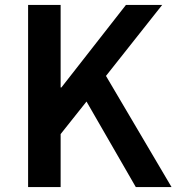

<svg xmlns="http://www.w3.org/2000/svg" viewBox="-20 -759 716 779"><path d="M94 0V-739H226V-404H229L491 -739H638L410 -451L676 0H531L331 -347L226 -215V0Z"/></svg>

Font: Noto Sans TC SemiBold
Style: Regular
Weight: 600
Designer: Ryoko NISHIZUKA  (kana, bopomofo & ideographs); Paul D. Hunt (Latin, Greek & Cyrillic); Sandoll Communications , Soo-you
Foundry: Adobe
Version: Version 2.004-H2;hotconv 1.0.118;makeotfexe 2.5.65603